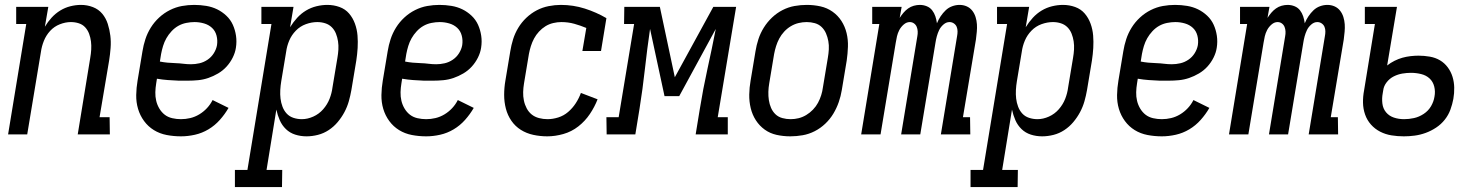

<svg xmlns="http://www.w3.org/2000/svg" viewBox="-20 -548 6040 783"><path d="M13 0 87 -450H46V-520H177L163 -439Q175 -459 190.5 -476Q206 -493 225.5 -505Q245 -517 267 -522.5Q289 -528 310 -528Q336 -528 359 -519Q382 -510 397 -492Q412 -474 419.5 -450.5Q427 -427 430 -402.5Q433 -378 431 -352Q429 -326 425 -301L386 -70H427L428 0H297L348 -312Q351 -329 352 -346Q353 -363 351 -379Q349 -395 343.5 -410Q338 -425 327.5 -436.5Q317 -448 301.5 -453Q286 -458 269 -458Q247 -458 224 -449Q201 -440 184.5 -422Q168 -404 159 -381.5Q150 -359 147 -337L91 0Z M718 8Q688 8 659.5 2.5Q631 -3 607.5 -17.5Q584 -32 567.5 -54.5Q551 -77 543 -104Q535 -131 535.5 -160.5Q536 -190 541 -219L561 -339Q565 -364 573 -388.5Q581 -413 595 -435.5Q609 -458 629 -476.5Q649 -495 673 -507Q697 -519 722 -523.5Q747 -528 772 -528Q797 -528 821 -524Q845 -520 865.5 -510Q886 -500 903 -484Q920 -468 929.5 -447Q939 -426 942.5 -402Q946 -378 942 -353Q939 -333 929 -313Q919 -293 904 -276.5Q889 -260 869.5 -248.5Q850 -237 829.5 -230Q809 -223 788 -221Q767 -219 746 -219H709Q687 -220 665 -221.5Q643 -223 620 -227L617 -208Q614 -190 613.5 -172Q613 -154 617 -137Q621 -120 630 -105Q639 -90 652 -80Q665 -70 682.5 -66Q700 -62 718 -62Q737 -62 756 -66.5Q775 -71 792.5 -81.5Q810 -92 824 -107Q838 -122 847 -140L912 -108Q897 -82 876.5 -59Q856 -36 830 -20.5Q804 -5 775 1.5Q746 8 718 8ZM759 -286Q776 -286 793.5 -290Q811 -294 826.5 -304.5Q842 -315 852 -331Q862 -347 865 -364Q868 -384 863 -403Q858 -422 844.5 -434.5Q831 -447 812 -452.5Q793 -458 773 -458Q757 -458 739.5 -454.5Q722 -451 707 -442.5Q692 -434 679.5 -420.5Q667 -407 658.5 -392Q650 -377 645 -360.5Q640 -344 637 -328L632 -297Q647 -294 663 -292.5Q679 -291 695.5 -290.5Q712 -290 727.5 -288Q743 -286 759 -286Z M938 215V145H989L1087 -450H1046V-520H1177L1163 -437Q1176 -458 1192 -475.5Q1208 -493 1228 -505Q1248 -517 1270.5 -522.5Q1293 -528 1315 -528Q1341 -528 1364.5 -519.5Q1388 -511 1403.5 -493Q1419 -475 1427.5 -451.5Q1436 -428 1438 -403Q1440 -378 1438.5 -352.5Q1437 -327 1433 -301L1413 -181Q1409 -158 1402.5 -135Q1396 -112 1384.5 -90.5Q1373 -69 1357 -50Q1341 -31 1320.5 -17.5Q1300 -4 1276.5 2Q1253 8 1230 8Q1206 8 1184 1Q1162 -6 1146 -21.5Q1130 -37 1121 -57.5Q1112 -78 1107 -101L1067 145H1131L1130 215ZM1211 -62Q1234 -62 1257.5 -72.5Q1281 -83 1298 -102.5Q1315 -122 1324 -145Q1333 -168 1336 -192L1356 -312Q1359 -329 1360 -346Q1361 -363 1358.5 -379.5Q1356 -396 1350 -411Q1344 -426 1333 -437Q1322 -448 1306.5 -453Q1291 -458 1274 -458Q1251 -458 1227.5 -449.5Q1204 -441 1186.5 -423Q1169 -405 1159.5 -382.5Q1150 -360 1147 -337L1127 -217Q1124 -199 1123 -181Q1122 -163 1124 -146Q1126 -129 1132 -113Q1138 -97 1149 -85Q1160 -73 1176.5 -67.5Q1193 -62 1211 -62Z M1718 8Q1688 8 1659.5 2.5Q1631 -3 1607.5 -17.5Q1584 -32 1567.5 -54.5Q1551 -77 1543 -104Q1535 -131 1535.5 -160.5Q1536 -190 1541 -219L1561 -339Q1565 -364 1573 -388.5Q1581 -413 1595 -435.5Q1609 -458 1629 -476.5Q1649 -495 1673 -507Q1697 -519 1722 -523.5Q1747 -528 1772 -528Q1797 -528 1821 -524Q1845 -520 1865.5 -510Q1886 -500 1903 -484Q1920 -468 1929.5 -447Q1939 -426 1942.5 -402Q1946 -378 1942 -353Q1939 -333 1929 -313Q1919 -293 1904 -276.5Q1889 -260 1869.5 -248.5Q1850 -237 1829.5 -230Q1809 -223 1788 -221Q1767 -219 1746 -219H1709Q1687 -220 1665 -221.5Q1643 -223 1620 -227L1617 -208Q1614 -190 1613.5 -172Q1613 -154 1617 -137Q1621 -120 1630 -105Q1639 -90 1652 -80Q1665 -70 1682.5 -66Q1700 -62 1718 -62Q1737 -62 1756 -66.5Q1775 -71 1792.5 -81.5Q1810 -92 1824 -107Q1838 -122 1847 -140L1912 -108Q1897 -82 1876.5 -59Q1856 -36 1830 -20.5Q1804 -5 1775 1.5Q1746 8 1718 8ZM1759 -286Q1776 -286 1793.5 -290Q1811 -294 1826.5 -304.5Q1842 -315 1852 -331Q1862 -347 1865 -364Q1868 -384 1863 -403Q1858 -422 1844.5 -434.5Q1831 -447 1812 -452.5Q1793 -458 1773 -458Q1757 -458 1739.5 -454.5Q1722 -451 1707 -442.5Q1692 -434 1679.5 -420.5Q1667 -407 1658.5 -392Q1650 -377 1645 -360.5Q1640 -344 1637 -328L1632 -297Q1647 -294 1663 -292.5Q1679 -291 1695.5 -290.5Q1712 -290 1727.5 -288Q1743 -286 1759 -286Z M2212 8Q2183 8 2155 2Q2127 -4 2104 -18.5Q2081 -33 2065.5 -55.5Q2050 -78 2043 -105Q2036 -132 2036 -161Q2036 -190 2041 -219L2061 -339Q2065 -364 2072.5 -388Q2080 -412 2093.5 -434.5Q2107 -457 2126.5 -475.5Q2146 -494 2169 -506Q2192 -518 2217.5 -523Q2243 -528 2267 -528Q2318 -528 2365 -513Q2412 -498 2453 -474L2431 -340H2355L2371 -434Q2347 -444 2322 -451Q2297 -458 2269 -458Q2253 -458 2236 -454Q2219 -450 2204.5 -441Q2190 -432 2178 -419Q2166 -406 2158 -391Q2150 -376 2145 -360Q2140 -344 2137 -328L2117 -208Q2114 -190 2113.5 -172.5Q2113 -155 2116.5 -138Q2120 -121 2128 -106Q2136 -91 2148.5 -81Q2161 -71 2178 -66.5Q2195 -62 2213 -62Q2234 -62 2256.5 -69Q2279 -76 2297 -91.5Q2315 -107 2328 -127Q2341 -147 2349 -169L2417 -143Q2405 -112 2385.5 -83Q2366 -54 2338.5 -32.5Q2311 -11 2277.5 -1.5Q2244 8 2212 8Z M2454 0 2453 -70H2503L2566 -450H2525L2526 -520H2671L2732 -233L2889 -520H2982L2907 -70H2948V0H2817L2834 -104Q2847 -185 2865 -266.5Q2883 -348 2899 -430L2750 -156H2690L2631 -430Q2619 -348 2610 -266.5Q2601 -185 2588 -104L2571 0Z M3203 8Q3174 8 3147 2Q3120 -4 3098.5 -19.5Q3077 -35 3062.5 -57.5Q3048 -80 3041.5 -107Q3035 -134 3035.5 -162.5Q3036 -191 3041 -219L3061 -339Q3065 -364 3073 -388.5Q3081 -413 3095 -435.5Q3109 -458 3128.5 -476.5Q3148 -495 3171.5 -507Q3195 -519 3220 -523.5Q3245 -528 3270 -528Q3299 -528 3326 -522Q3353 -516 3375 -500.5Q3397 -485 3411.5 -462.5Q3426 -440 3432.5 -413Q3439 -386 3438 -357.5Q3437 -329 3433 -301L3413 -181Q3409 -156 3400.5 -131.5Q3392 -107 3378.5 -84.5Q3365 -62 3345.5 -43.5Q3326 -25 3302.5 -13Q3279 -1 3253.5 3.5Q3228 8 3203 8ZM3204 -62Q3221 -62 3237 -66Q3253 -70 3268 -79Q3283 -88 3295.5 -101Q3308 -114 3316 -129Q3324 -144 3329 -160Q3334 -176 3336 -192L3356 -312Q3359 -329 3360 -346.5Q3361 -364 3358 -380.5Q3355 -397 3348.5 -412Q3342 -427 3330.5 -438Q3319 -449 3303 -453.5Q3287 -458 3270 -458Q3253 -458 3236.5 -454Q3220 -450 3205 -441Q3190 -432 3178 -419Q3166 -406 3158 -391Q3150 -376 3145 -360Q3140 -344 3137 -328L3117 -208Q3114 -191 3113.5 -173.5Q3113 -156 3115.5 -139.5Q3118 -123 3124.5 -108Q3131 -93 3142.5 -82Q3154 -71 3170.5 -66.5Q3187 -62 3204 -62Z M3492 0 3566 -450H3537V-520H3657L3649 -475Q3656 -486 3664.5 -496Q3673 -506 3683.5 -513.5Q3694 -521 3706.5 -524.5Q3719 -528 3731 -528Q3746 -528 3759.5 -522.5Q3773 -517 3781.5 -506Q3790 -495 3794.5 -481.5Q3799 -468 3801 -453Q3807 -468 3816 -481.5Q3825 -495 3836.5 -506Q3848 -517 3863 -522.5Q3878 -528 3893 -528Q3909 -528 3922.5 -522Q3936 -516 3945 -504.5Q3954 -493 3958.5 -478.5Q3963 -464 3964 -449Q3965 -434 3963.5 -418.5Q3962 -403 3960 -387L3907 -70H3936L3937 0H3817L3883 -400Q3885 -410 3885 -420Q3885 -430 3881.5 -438.5Q3878 -447 3870 -452.5Q3862 -458 3852 -458Q3839 -458 3827.5 -448Q3816 -438 3810 -425.5Q3804 -413 3800.5 -400Q3797 -387 3795 -374L3733 0H3655L3721 -400Q3723 -410 3722.5 -420Q3722 -430 3718.5 -438.5Q3715 -447 3707.5 -452.5Q3700 -458 3690 -458Q3677 -458 3665.5 -448Q3654 -438 3647.5 -425.5Q3641 -413 3638 -400Q3635 -387 3633 -374L3571 0Z M3938 215V145H3989L4087 -450H4046V-520H4177L4163 -437Q4176 -458 4192 -475.5Q4208 -493 4228 -505Q4248 -517 4270.5 -522.5Q4293 -528 4315 -528Q4341 -528 4364.5 -519.5Q4388 -511 4403.5 -493Q4419 -475 4427.5 -451.5Q4436 -428 4438 -403Q4440 -378 4438.5 -352.5Q4437 -327 4433 -301L4413 -181Q4409 -158 4402.5 -135Q4396 -112 4384.5 -90.5Q4373 -69 4357 -50Q4341 -31 4320.5 -17.5Q4300 -4 4276.5 2Q4253 8 4230 8Q4206 8 4184 1Q4162 -6 4146 -21.5Q4130 -37 4121 -57.5Q4112 -78 4107 -101L4067 145H4131L4130 215ZM4211 -62Q4234 -62 4257.5 -72.5Q4281 -83 4298 -102.5Q4315 -122 4324 -145Q4333 -168 4336 -192L4356 -312Q4359 -329 4360 -346Q4361 -363 4358.5 -379.5Q4356 -396 4350 -411Q4344 -426 4333 -437Q4322 -448 4306.5 -453Q4291 -458 4274 -458Q4251 -458 4227.5 -449.5Q4204 -441 4186.5 -423Q4169 -405 4159.5 -382.5Q4150 -360 4147 -337L4127 -217Q4124 -199 4123 -181Q4122 -163 4124 -146Q4126 -129 4132 -113Q4138 -97 4149 -85Q4160 -73 4176.5 -67.5Q4193 -62 4211 -62Z M4718 8Q4688 8 4659.5 2.5Q4631 -3 4607.5 -17.5Q4584 -32 4567.5 -54.5Q4551 -77 4543 -104Q4535 -131 4535.5 -160.5Q4536 -190 4541 -219L4561 -339Q4565 -364 4573 -388.5Q4581 -413 4595 -435.5Q4609 -458 4629 -476.5Q4649 -495 4673 -507Q4697 -519 4722 -523.5Q4747 -528 4772 -528Q4797 -528 4821 -524Q4845 -520 4865.5 -510Q4886 -500 4903 -484Q4920 -468 4929.5 -447Q4939 -426 4942.5 -402Q4946 -378 4942 -353Q4939 -333 4929 -313Q4919 -293 4904 -276.5Q4889 -260 4869.5 -248.5Q4850 -237 4829.5 -230Q4809 -223 4788 -221Q4767 -219 4746 -219H4709Q4687 -220 4665 -221.5Q4643 -223 4620 -227L4617 -208Q4614 -190 4613.5 -172Q4613 -154 4617 -137Q4621 -120 4630 -105Q4639 -90 4652 -80Q4665 -70 4682.5 -66Q4700 -62 4718 -62Q4737 -62 4756 -66.5Q4775 -71 4792.5 -81.5Q4810 -92 4824 -107Q4838 -122 4847 -140L4912 -108Q4897 -82 4876.5 -59Q4856 -36 4830 -20.5Q4804 -5 4775 1.5Q4746 8 4718 8ZM4759 -286Q4776 -286 4793.5 -290Q4811 -294 4826.5 -304.5Q4842 -315 4852 -331Q4862 -347 4865 -364Q4868 -384 4863 -403Q4858 -422 4844.5 -434.5Q4831 -447 4812 -452.5Q4793 -458 4773 -458Q4757 -458 4739.5 -454.5Q4722 -451 4707 -442.5Q4692 -434 4679.5 -420.5Q4667 -407 4658.5 -392Q4650 -377 4645 -360.5Q4640 -344 4637 -328L4632 -297Q4647 -294 4663 -292.5Q4679 -291 4695.5 -290.5Q4712 -290 4727.5 -288Q4743 -286 4759 -286Z M4992 0 5066 -450H5037V-520H5157L5149 -475Q5156 -486 5164.5 -496Q5173 -506 5183.5 -513.5Q5194 -521 5206.5 -524.5Q5219 -528 5231 -528Q5246 -528 5259.5 -522.5Q5273 -517 5281.5 -506Q5290 -495 5294.5 -481.5Q5299 -468 5301 -453Q5307 -468 5316 -481.5Q5325 -495 5336.5 -506Q5348 -517 5363 -522.5Q5378 -528 5393 -528Q5409 -528 5422.5 -522Q5436 -516 5445 -504.5Q5454 -493 5458.5 -478.5Q5463 -464 5464 -449Q5465 -434 5463.5 -418.5Q5462 -403 5460 -387L5407 -70H5436L5437 0H5317L5383 -400Q5385 -410 5385 -420Q5385 -430 5381.5 -438.5Q5378 -447 5370 -452.5Q5362 -458 5352 -458Q5339 -458 5327.5 -448Q5316 -438 5310 -425.5Q5304 -413 5300.5 -400Q5297 -387 5295 -374L5233 0H5155L5221 -400Q5223 -410 5222.5 -420Q5222 -430 5218.5 -438.5Q5215 -447 5207.5 -452.5Q5200 -458 5190 -458Q5177 -458 5165.5 -448Q5154 -438 5147.5 -425.5Q5141 -413 5138 -400Q5135 -387 5133 -374L5071 0Z M5705 8Q5679 8 5654.5 4Q5630 0 5608.5 -11Q5587 -22 5571 -40Q5555 -58 5547 -81Q5539 -104 5538.5 -129Q5538 -154 5543 -180L5587 -450H5546V-520H5677L5637 -281Q5651 -292 5667 -300Q5683 -308 5699 -312.5Q5715 -317 5732 -319Q5749 -321 5765 -321Q5788 -321 5811 -317Q5834 -313 5852.5 -302Q5871 -291 5884 -273.5Q5897 -256 5903.5 -235Q5910 -214 5910.5 -191Q5911 -168 5907 -145Q5903 -123 5895 -101Q5887 -79 5872 -60Q5857 -41 5836.5 -27.5Q5816 -14 5794 -6Q5772 2 5749.5 5Q5727 8 5705 8ZM5706 -62Q5726 -62 5746.5 -66.5Q5767 -71 5786 -83.5Q5805 -96 5816 -115Q5827 -134 5830 -154Q5834 -175 5829 -195Q5824 -215 5810 -228Q5796 -241 5775.5 -246Q5755 -251 5734 -251Q5717 -251 5699 -248Q5681 -245 5664 -236.5Q5647 -228 5635 -212.5Q5623 -197 5621 -180L5619 -168Q5615 -147 5617.5 -126Q5620 -105 5632.5 -90Q5645 -75 5664.5 -68.5Q5684 -62 5706 -62Z"/></svg>

Font: Iosevka Curly Slab
Style: Italic
Weight: 400
Italic angle: -9°
Monospace: yes
Designer: Belleve Invis
Foundry: Belleve Invis
Version: Version 22.1.2; ttfautohint (v1.8.4)